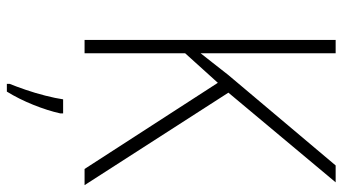

<svg xmlns="http://www.w3.org/2000/svg" viewBox="-234 -520 975 546"><g transform="rotate(90 253.0 -246.5)"><path d="M506 0H460L215 -379L131 -286V0H93V-714H131V-330Q143 -345 158.5 -365Q174 -385 193 -409L450 -714H498L243 -409ZM302 69Q294 105 277.5 146Q261 187 240 221H218V213Q225 196 234.5 168.5Q244 141 251.5 111.5Q259 82 262 61H302Z"/></g></svg>

Font: Noto Sans Lao Looped SemiCondensed ExtraLight
Style: Regular
Weight: 200
Width: 4
Designer: Mark Frömberg, Ben Mitchell
Foundry: The Fontpad Ltd
Version: Version 1.002; ttfautohint (v1.8.4.7-5d5b)